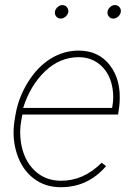

<svg xmlns="http://www.w3.org/2000/svg" viewBox="-20 -741 534 770"><path d="M223.6 9.8Q160.2 9.8 114.3 -25.9Q68.4 -61.5 48.1 -123.3Q27.8 -185.1 37.6 -252.9L41.5 -277.3Q53.2 -348.6 91.6 -410.6Q129.9 -472.7 182.6 -505.4Q235.4 -538.1 295.4 -538.1Q375.5 -538.1 420.9 -479Q466.3 -419.9 459.5 -327.6L458 -312.5L453.6 -281.7H69.8L64.5 -252.9Q57.6 -211.9 64 -169.9Q74.7 -100.1 117.4 -58.3Q160.2 -16.6 223.1 -16.1Q314.5 -15.1 387.7 -88.4L405.3 -74.7Q333 9.8 223.6 9.8ZM295.4 -511.7Q220.2 -511.7 160.9 -455.3Q101.6 -398.9 72.8 -308.1H429.2L430.7 -314.5Q437 -349.6 431.6 -384.8Q422.9 -442.4 386 -477.1Q349.1 -511.7 295.4 -511.7ZM200.2 -693.8Q201.7 -704.1 210.7 -712.4Q219.7 -720.7 230 -720.7Q241.2 -720.7 248.3 -712.2Q255.4 -703.6 253.9 -692.9Q252.4 -682.6 243.2 -674.6Q233.9 -666.5 223.6 -666.5Q212.4 -666.5 205.6 -674.8Q198.7 -683.1 200.2 -693.8ZM411.1 -693.8Q412.6 -704.1 421.4 -712.4Q430.2 -720.7 440.9 -720.7Q452.1 -720.7 459.2 -712.2Q466.3 -703.6 464.4 -692.9Q462.9 -682.6 453.9 -674.6Q444.8 -666.5 434.6 -666.5Q423.3 -666.5 416.5 -674.8Q409.7 -683.1 411.1 -693.8Z"/></svg>

Font: Roboto Thin
Style: Italic
Weight: 250
Italic angle: -12°
Designer: Google
Version: Version 2.134; 2016